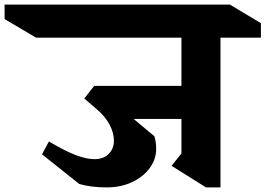

<svg xmlns="http://www.w3.org/2000/svg" viewBox="-146 -806 1156 836"><path d="M814 -642V10H751L601 -84L644 -138V-288H436L526 -213Q534 -189 534 -157Q534 -113 506 -74.5Q478 -36 429 -13Q380 10 319 10Q250 10 199 -5L37 -134L67 -190Q140 -147 185.5 -130Q231 -113 266 -113Q304 -113 327 -135.5Q350 -158 350 -193Q350 -227 331.5 -262.5Q313 -298 277 -329L221 -377L264 -432H644V-642H11L-126 -723V-786H855L990 -705V-642Z"/></svg>

Font: Inknut Antiqua
Style: Bold
Weight: 700
Designer: Claus Eggers Sørensen
Foundry: Claus Eggers Sørensen
Version: Version 1.003; ttfautohint (v1.8.2) -l 8 -r 50 -G 200 -x 14 